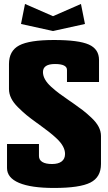

<svg xmlns="http://www.w3.org/2000/svg" viewBox="-20 -930 540 960"><path d="M85 -810.1 105 -910.2 245.1 -849.1 384.8 -910.2 404.8 -810.1 245.1 -774.9ZM475.1 -520H314.9V-580.1Q314.9 -609.9 254.9 -609.9Q194.8 -609.9 194.8 -569.8Q194.8 -551.3 205.1 -533Q215.3 -514.6 236.1 -495.8Q256.8 -477.1 276.6 -462.4Q296.4 -447.8 326.2 -427.2Q329.1 -425.3 330.8 -424.1Q332.5 -422.9 335.2 -421.1Q337.9 -419.4 339.8 -418Q373.5 -394.5 393.8 -378.9Q414.1 -363.3 438 -340.6Q461.9 -317.9 473.4 -295.7Q484.9 -273.4 484.9 -250V-109.9Q484.9 -43.9 431.9 -17.1Q378.9 9.8 250 9.8Q135.3 9.8 75.2 -15.6Q15.1 -41 15.1 -89.8V-210H174.8V-149.9Q174.8 -130.4 191.7 -120.1Q208.5 -109.9 240.2 -109.9Q271.5 -109.9 288.3 -122.8Q305.2 -135.7 305.2 -160.2Q305.2 -179.2 294.9 -198.2Q284.7 -217.3 263.7 -237.1Q242.7 -256.8 222.9 -272Q203.1 -287.1 173.3 -309.1Q168 -313 165 -314.9Q132.3 -338.4 112.5 -354.7Q92.8 -371.1 69.8 -393.8Q46.9 -416.5 35.9 -439Q24.9 -461.4 24.9 -484.9V-609.9Q24.9 -675.8 75.9 -702.9Q127 -730 250 -730Q373 -730 424.1 -707.3Q475.1 -684.6 475.1 -629.9Z"/></svg>

Font: Mikodacs
Style: Regular
Weight: 400
Designer: gluk (gluksza@wp.pl)
Foundry: gluk (gluksza@wp.pl)
Version: Version 0.28